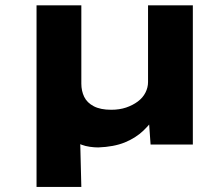

<svg xmlns="http://www.w3.org/2000/svg" viewBox="-20 -551 755 732"><path d="M119.3 161.6V-530.7H290.1V-232Q290.1 -204.4 301 -181.8Q311.9 -159.3 337.5 -145.9Q363 -132.5 403.9 -132.5Q435.4 -132.5 460.7 -141Q486 -149.6 505.4 -164Q524.7 -178.4 534.5 -197.9Q544.4 -217.3 544.4 -238.1V-530.7H715.2V0H554.1L547.8 -88.6L581.4 -119.2Q556.4 -81.4 526.7 -53Q497 -24.7 455.5 -7.9Q414 8.9 354.4 11.1Q340 11.1 322.8 8.7Q305.5 6.3 291.1 0.8Q276.6 -4.7 269.9 -13.4L284.4 -66L290.1 161.6Z"/></svg>

Font: Lexend Mega
Style: Regular
Weight: 400
Designer: Bonnie Shaver-Troup, Thomas Jockin
Foundry: Lexend
Version: Version 1.007